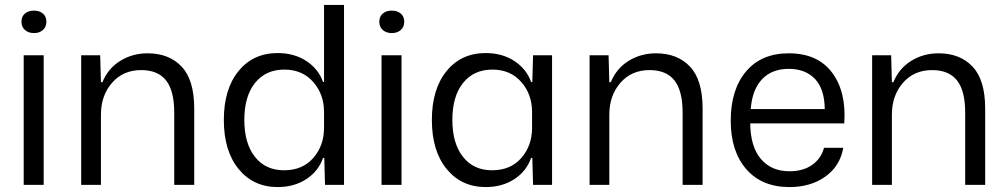

<svg xmlns="http://www.w3.org/2000/svg" viewBox="-20 -749 4078 778"><path d="M76 0V-525H157V0ZM118 -615Q95 -615 81 -627.5Q67 -640 67 -661Q67 -682 81 -694Q95 -706 118 -706Q140 -706 154 -694Q168 -682 168 -661Q168 -640 154 -627.5Q140 -615 118 -615Z M309 0V-525H386L389 -416H395Q418 -472 467.5 -502.5Q517 -533 578 -533Q665 -533 716 -479Q767 -425 767 -309V0H686V-293Q686 -381 653 -423Q620 -465 552 -465Q479 -465 434 -413.5Q389 -362 389 -284V0Z M1105 9Q1007 9 947 -64Q887 -137 887 -263Q887 -388 946.5 -461Q1006 -534 1105 -534Q1172 -534 1221 -502Q1270 -470 1289 -417H1293V-729H1374V0H1297L1294 -109H1289Q1270 -55 1221 -23Q1172 9 1105 9ZM1293 -231V-295Q1293 -367 1249 -417Q1205 -467 1132 -467Q1057 -467 1013.5 -413Q970 -359 970 -263Q970 -168 1013 -113.5Q1056 -59 1131 -59Q1206 -59 1249.5 -109Q1293 -159 1293 -231Z M1526 0V-525H1607V0ZM1568 -615Q1545 -615 1531 -627.5Q1517 -640 1517 -661Q1517 -682 1531 -694Q1545 -706 1568 -706Q1590 -706 1604 -694Q1618 -682 1618 -661Q1618 -640 1604 -627.5Q1590 -615 1568 -615Z M1948 9Q1850 9 1790 -64Q1730 -137 1730 -263Q1730 -388 1789.5 -461Q1849 -534 1948 -534Q2015 -534 2064 -502Q2113 -470 2132 -417H2137L2140 -525H2217V0H2140L2137 -109H2132Q2113 -55 2064 -23Q2015 9 1948 9ZM2136 -231V-295Q2136 -367 2092 -417Q2048 -467 1975 -467Q1900 -467 1856.5 -413Q1813 -359 1813 -263Q1813 -168 1856 -113.5Q1899 -59 1974 -59Q2049 -59 2092.5 -109Q2136 -159 2136 -231Z M2369 0V-525H2446L2449 -416H2455Q2478 -472 2527.5 -502.5Q2577 -533 2638 -533Q2725 -533 2776 -479Q2827 -425 2827 -309V0H2746V-293Q2746 -381 2713 -423Q2680 -465 2612 -465Q2539 -465 2494 -413.5Q2449 -362 2449 -284V0Z M3179 9Q3067 9 3004 -63.5Q2941 -136 2941 -260Q2941 -386 3003 -459.5Q3065 -533 3176 -533Q3293 -533 3351.5 -455Q3410 -377 3401 -249H3020Q3021 -154 3063.5 -104.5Q3106 -55 3179 -55Q3234 -55 3270.5 -80.5Q3307 -106 3319 -150H3397Q3384 -76 3324.5 -33.5Q3265 9 3179 9ZM3022 -307H3322Q3321 -389 3282 -429.5Q3243 -470 3176 -470Q3108 -470 3068 -428Q3028 -386 3022 -307Z M3514 0V-525H3591L3594 -416H3600Q3623 -472 3672.5 -502.5Q3722 -533 3783 -533Q3870 -533 3921 -479Q3972 -425 3972 -309V0H3891V-293Q3891 -381 3858 -423Q3825 -465 3757 -465Q3684 -465 3639 -413.5Q3594 -362 3594 -284V0Z"/></svg>

Font: Mona Sans
Style: Regular
Weight: 400
Designer: Deni Anggara
Foundry: GitHub
Version: Version 2.000;Glyphs 3.2.3 (3260)